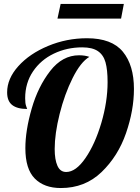

<svg xmlns="http://www.w3.org/2000/svg" viewBox="-20 -943 705 969"><path d="M286 -923 270 -849H591L605 -923ZM155.5 -42C187.2 -10 231 6 287 6C368.3 6 436.8 -20.8 492.5 -74.5C548.2 -128.2 589.3 -193.7 616 -271C642.7 -348.3 656 -422.7 656 -494C656 -574 637.3 -636.7 600 -682C562.7 -727.3 502.3 -750 419 -750C350.3 -750 284.8 -737 222.5 -711C160.2 -685 110.2 -651 72.5 -609C34.8 -567 16 -523 16 -477C16 -447.7 24.5 -426.3 41.5 -413C58.5 -399.7 83.7 -393 117 -393C117 -394.3 115.3 -399.2 112 -407.5C108.7 -415.8 107 -429 107 -447C107 -498.3 120.2 -543.5 146.5 -582.5C172.8 -621.5 208 -651.5 252 -672.5C296 -693.5 343.7 -704 395 -704C429 -704 455.3 -697.7 474 -685C492.7 -672.3 505.5 -653.5 512.5 -628.5C519.5 -603.5 523 -570.3 523 -529C523 -463 512.5 -394.3 491.5 -323C470.5 -251.7 443.8 -192.5 411.5 -145.5C379.2 -98.5 346.7 -75 314 -75C294 -75 279.3 -85.3 270 -106C260.7 -126.7 256 -155 256 -191C256 -242.3 264.3 -301.3 281 -368C297.7 -434.7 319.5 -495 346.5 -549C373.5 -603 401.7 -638.7 431 -656C416.3 -661.3 399 -664 379 -664C323 -664 274.5 -637.7 233.5 -585C192.5 -532.3 161.3 -469 140 -395C118.7 -321 108 -254.3 108 -195C108 -125 123.8 -74 155.5 -42Z"/></svg>

Font: DonutKreme
Style: Regular
Weight: 400
Designer: Impallari Type
Foundry: Impallari Type
Version: Version 2.100